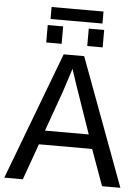

<svg xmlns="http://www.w3.org/2000/svg" viewBox="-60 -942 719 988"><g transform="rotate(5 300.0 -448.0)"><path d="M504.9 0 437.5 -186.5H162.6L95.7 0H0L249 -658.7H355L599.6 0ZM300.8 -588.4 294.9 -569.3 261.2 -465.8 187.5 -259.3H413.6L329.1 -503.4ZM366.2 -711.9V-801.8H445.8V-711.9ZM154.3 -711.9V-801.8H233.9V-711.9ZM434.1 -834H166V-896H434.1Z"/></g></svg>

Font: Cousine
Style: Regular
Weight: 400
Monospace: yes
Designer: Steve Matteson
Foundry: Monotype Imaging Inc.
Version: Version 1.21